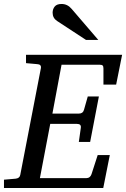

<svg xmlns="http://www.w3.org/2000/svg" viewBox="-35 -947 635 967"><path d="M580 -671 550 -521H486V-602Q486 -613 482 -617Q478 -621 467 -621H275L229 -375H363Q383 -375 388 -394L407 -461H463L419 -232H362L372 -303Q375 -323 353 -323H218L166 -50H401Q419 -50 426 -70L457 -166H518L485 0H-15V-42L43 -47Q64 -49 67 -66L171 -604Q174 -623 152 -624L96 -629V-671ZM460 -746H398L253 -841Q230 -856 230 -883Q230 -901 240.5 -914Q251 -927 275 -927Q305 -927 326 -902Z"/></svg>

Font: Veleka
Style: Italic
Weight: 400
Italic angle: -12°
Designer: Stefan Peev, Context Ltd, 2016; SIL International, 1997-2014.
Foundry: Stefan Peev, Context Ltd, 2016
Version: Version 1.000